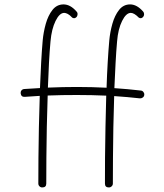

<svg xmlns="http://www.w3.org/2000/svg" viewBox="-20 -823 736 863"><path d="M326.2 -432.1Q392.6 -432.1 459 -428.7Q460.9 -488.3 464.1 -542.7Q467.3 -597.2 471.2 -641.1Q474.6 -678.7 485.1 -716.1Q495.6 -753.4 515.1 -778.3Q534.7 -803.2 564.9 -803.2Q595.2 -803.2 623.5 -771Q627.9 -766.1 627.7 -758.5Q627.4 -751 623 -746.6Q614.3 -737.3 604 -743.7Q583 -765.1 567.9 -765.1Q546.9 -765.1 528.8 -728.8Q510.7 -692.4 506.3 -637.2Q502.4 -593.8 499.5 -539.8Q496.6 -485.8 494.1 -426.8Q553.7 -422.9 612.8 -416Q620.1 -415.5 624.8 -409.4Q629.4 -403.3 628.4 -396.5Q627.9 -389.2 621.8 -384.8Q615.7 -380.4 608.9 -380.9Q552.7 -387.2 493.2 -391.1Q490.7 -321.3 489.5 -250.5Q488.3 -179.7 487.8 -114.7Q487.3 -49.8 487.3 2Q487.3 9.3 481.9 14.4Q476.6 19.5 469.2 19.5Q451.7 19.5 451.7 2Q451.7 -49.8 452.1 -115Q452.6 -180.2 454.1 -251.5Q455.6 -322.8 457.5 -393.1Q424.8 -394.5 391.8 -395.3Q358.9 -396 326.2 -396Q293.5 -396 260.3 -395.5Q227.1 -395 194.3 -393.6Q191.9 -323.2 190.4 -252Q189 -180.7 188.5 -115.5Q188 -50.3 188 2Q188 19.5 169.9 19.5Q162.6 19.5 157.5 14.4Q152.3 9.3 152.3 2Q152.3 -49.8 152.8 -114.7Q153.3 -179.7 154.8 -250.7Q156.2 -321.8 158.7 -392.1Q124.5 -390.1 91.8 -387.7Q74.7 -386.2 72.8 -404.3Q72.3 -411.6 76.9 -417Q81.5 -422.4 89.4 -422.9Q125 -425.3 159.7 -427.2Q162.1 -487.3 165 -542Q168 -596.7 171.9 -641.1Q175.3 -678.7 185.8 -716.1Q196.3 -753.4 215.8 -778.3Q235.4 -803.2 265.6 -803.2Q296.4 -803.2 324.2 -771Q329.1 -766.1 328.6 -758.5Q328.1 -751 324.2 -746.6Q314.9 -737.3 304.7 -743.7Q293.9 -755.4 284.7 -760.3Q275.4 -765.1 268.6 -765.1Q247.6 -765.1 229.7 -728.8Q211.9 -692.4 207 -637.2Q203.1 -594.2 200.2 -541Q197.3 -487.8 195.3 -429.2Q263.2 -432.1 326.2 -432.1Z"/></svg>

Font: Mikhak ExtraLight
Style: Regular
Weight: 200
Designer: Amin Abedi
Version: Version 3.3